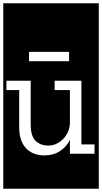

<svg xmlns="http://www.w3.org/2000/svg" viewBox="-32 -937 622 1170"><path d="M544 0V-57H464V-445H301V-388H394V-184Q393 -160 383 -136Q373 -112 355.5 -93Q338 -74 314 -62Q290 -50 262 -50Q214 -50 184.5 -79Q155 -108 155 -180V-445H7V-388H85V-160Q85 -115 97 -83Q109 -51 129.5 -30.5Q150 -10 178 0Q206 10 239 10Q293 10 333 -16Q373 -42 394 -84V0ZM-12 -917H570V213H-12ZM389 -564V-621H145V-564Z"/></svg>

Font: Zilla Slab Regular Highlight
Style: Regular
Weight: 410
Designer: Typotheque Type Foundry
Foundry: Typotheque type foundry
Version: Version 1.0; 2017